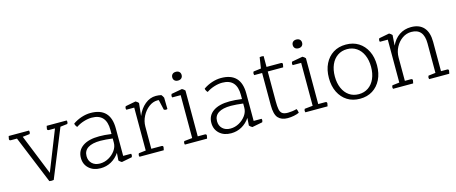

<svg xmlns="http://www.w3.org/2000/svg" viewBox="-42 -1223 4226 1781"><g transform="rotate(-15 2070.5 -332.0)"><path d="M268 2 80 -457H22Q6 -457 6 -471Q6 -477 10 -492L12 -500H207Q210 -492 210 -486Q210 -478 204 -467L136 -459L292 -71L445 -457H387Q371 -457 371 -471Q371 -477 375 -492L377 -500H569Q572 -492 572 -486Q572 -478 566 -467L498 -459L310 2Q302 4 289 4Q276 4 268 2Z M1063 -14 964 5Q947 -4 936 -17L941 -89Q909 -42 862.5 -16Q816 10 760 10Q691 10 648.5 -29Q606 -68 606 -130Q606 -201 662.5 -240.5Q719 -280 822 -280Q845 -280 875 -278Q905 -276 938 -271V-311Q938 -465 799 -465Q763 -465 722.5 -452.5Q682 -440 648 -417Q641 -423 635 -434.5Q629 -446 629 -454Q668 -481 712.5 -495.5Q757 -510 799 -510Q990 -510 990 -311V-47H1066Q1069 -40 1069 -33Q1069 -24 1063 -14ZM938 -188V-228Q906 -232 876 -234.5Q846 -237 822 -237Q743 -237 702 -210.5Q661 -184 661 -132Q661 -88 689.5 -61Q718 -34 765 -34Q809 -34 848.5 -56Q888 -78 913 -113Q938 -148 938 -188Z M1367 0H1134Q1131 -8 1131 -14Q1131 -22 1137 -33L1205 -41V-453H1129Q1126 -460 1126 -467Q1126 -476 1132 -486L1231 -505Q1248 -496 1259 -483L1246 -361Q1273 -427 1321 -466.5Q1369 -506 1426 -506Q1437 -506 1451.5 -504.5Q1466 -503 1478 -500Q1489 -487 1497 -470L1499 -361Q1492 -358 1484 -358Q1474 -358 1465 -364L1443 -461Q1439 -462 1435.5 -462Q1432 -462 1429 -462Q1386 -462 1347 -432.5Q1308 -403 1283.5 -355.5Q1259 -308 1259 -256V-43H1357Q1373 -43 1373 -29Q1373 -23 1369 -8Z M1783 0H1570Q1567 -8 1567 -14Q1567 -22 1573 -33L1651 -41V-453H1570Q1567 -460 1567 -467Q1567 -476 1573 -486L1677 -505Q1694 -496 1705 -483V-43H1773Q1789 -43 1789 -29Q1789 -23 1785 -8ZM1708 -632Q1708 -613 1696 -601.5Q1684 -590 1663 -590Q1642 -590 1630 -601.5Q1618 -613 1618 -632Q1618 -651 1630 -662.5Q1642 -674 1663 -674Q1684 -674 1696 -662.5Q1708 -651 1708 -632Z M2316 -14 2217 5Q2200 -4 2189 -17L2194 -89Q2162 -42 2115.5 -16Q2069 10 2013 10Q1944 10 1901.5 -29Q1859 -68 1859 -130Q1859 -201 1915.5 -240.5Q1972 -280 2075 -280Q2098 -280 2128 -278Q2158 -276 2191 -271V-311Q2191 -465 2052 -465Q2016 -465 1975.5 -452.5Q1935 -440 1901 -417Q1894 -423 1888 -434.5Q1882 -446 1882 -454Q1921 -481 1965.5 -495.5Q2010 -510 2052 -510Q2243 -510 2243 -311V-47H2319Q2322 -40 2322 -33Q2322 -24 2316 -14ZM2191 -188V-228Q2159 -232 2129 -234.5Q2099 -237 2075 -237Q1996 -237 1955 -210.5Q1914 -184 1914 -132Q1914 -88 1942.5 -61Q1971 -34 2018 -34Q2062 -34 2101.5 -56Q2141 -78 2166 -113Q2191 -148 2191 -188Z M2434 -148V-456H2358Q2355 -464 2355 -470Q2355 -480 2361 -490L2434 -499L2450 -604Q2458 -606 2469 -606Q2476 -606 2488 -604V-500H2626Q2642 -500 2642 -486Q2642 -480 2638 -465L2636 -456H2488V-168Q2488 -121 2493.5 -92.5Q2499 -64 2516.5 -51Q2534 -38 2571 -38Q2589 -38 2611.5 -41Q2634 -44 2656 -50Q2665 -34 2667 -12Q2646 -2 2616 4Q2586 10 2556 10Q2497 10 2465.5 -24Q2434 -58 2434 -148Z M2940 0H2727Q2724 -8 2724 -14Q2724 -22 2730 -33L2808 -41V-453H2727Q2724 -460 2724 -467Q2724 -476 2730 -486L2834 -505Q2851 -496 2862 -483V-43H2930Q2946 -43 2946 -29Q2946 -23 2942 -8ZM2865 -632Q2865 -613 2853 -601.5Q2841 -590 2820 -590Q2799 -590 2787 -601.5Q2775 -613 2775 -632Q2775 -651 2787 -662.5Q2799 -674 2820 -674Q2841 -674 2853 -662.5Q2865 -651 2865 -632Z M3251 -34Q3303 -34 3342.5 -61Q3382 -88 3403.5 -137Q3425 -186 3425 -250Q3425 -314 3403.5 -363Q3382 -412 3342.5 -439Q3303 -466 3251 -466Q3199 -466 3159.5 -439Q3120 -412 3098.5 -363Q3077 -314 3077 -250Q3077 -186 3098.5 -137Q3120 -88 3159 -61Q3198 -34 3251 -34ZM3251 10Q3181 10 3129.5 -22.5Q3078 -55 3049 -113.5Q3020 -172 3020 -250Q3020 -328 3049 -386.5Q3078 -445 3129.5 -477.5Q3181 -510 3251 -510Q3321 -510 3372.5 -477.5Q3424 -445 3453 -386.5Q3482 -328 3482 -250Q3482 -172 3453 -113.5Q3424 -55 3372.5 -22.5Q3321 10 3251 10Z M4109 0H3916Q3913 -8 3913 -14Q3913 -22 3919 -33L3987 -41V-325Q3987 -466 3868 -466Q3821 -466 3781.5 -438.5Q3742 -411 3718 -365.5Q3694 -320 3694 -266V-43H3752Q3768 -43 3768 -29Q3768 -23 3764 -8L3762 0H3569Q3566 -8 3566 -14Q3566 -22 3572 -33L3640 -41V-453H3564Q3561 -460 3561 -467Q3561 -476 3567 -486L3666 -505Q3683 -496 3694 -483L3687 -383Q3715 -444 3764 -477Q3813 -510 3877 -510Q3957 -510 3999 -462.5Q4041 -415 4041 -325V-43H4099Q4115 -43 4115 -29Q4115 -23 4111 -8Z"/></g></svg>

Font: Scope One
Style: Regular
Weight: 400
Designer: Dalton Maag Ltd
Foundry: Dalton Maag Ltd
Version: Version 1.002; ttfautohint (v1.4.1) -l 11 -r 50 -G 50 -x 14 